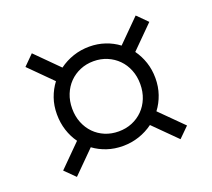

<svg xmlns="http://www.w3.org/2000/svg" viewBox="-102 -791 923 835"><g transform="rotate(-20 360.0 -373.0)"><path d="M131.3 -372.1Q131.3 -411.6 143.3 -446Q155.3 -480.5 176.8 -508.8L73.2 -612.3L119.6 -658.7L223.6 -554.7Q253.4 -576.7 288.8 -588.6Q324.2 -600.6 363.8 -600.6Q401.9 -600.6 436 -589.1Q470.2 -577.6 498 -556.6L600.1 -658.7L646.5 -612.3L544.4 -510.3Q564.9 -481.9 576.4 -447.5Q587.9 -413.1 587.9 -374Q587.9 -334 575.9 -299.3Q564 -264.6 542.5 -236.3L646.5 -132.8L599.6 -86.4L495.6 -189.9Q465.8 -168 430.2 -156Q394.5 -144 355 -144Q316.4 -144 282.5 -155.3Q248.5 -166.5 220.7 -187L120.1 -86.4L73.2 -132.8L174.3 -233.9Q153.8 -262.2 142.6 -297.1Q131.3 -332 131.3 -372.1ZM202.1 -372.1Q202.1 -336.4 214.1 -306.6Q226.1 -276.9 247.1 -255.4Q268.1 -233.9 296.9 -221.9Q325.7 -210 359.4 -210Q393.1 -210 421.9 -221.9Q450.7 -233.9 471.9 -255.4Q493.2 -276.9 505.1 -306.6Q517.1 -336.4 517.1 -372.1Q517.1 -407.7 505.1 -437.5Q493.2 -467.3 471.9 -488.8Q450.7 -510.3 421.9 -522.5Q393.1 -534.7 359.4 -534.7Q325.7 -534.7 296.9 -522.5Q268.1 -510.3 247.1 -488.8Q226.1 -467.3 214.1 -437.5Q202.1 -407.7 202.1 -372.1Z"/></g></svg>

Font: Proza Libre
Style: Regular
Weight: 400
Designer: Jasper de Waard
Foundry: Jasper de Waard
Version: Version 1.001; ttfautohint (v1.4.1.8-43bc)